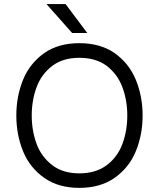

<svg xmlns="http://www.w3.org/2000/svg" viewBox="-20 -912 780 942"><path d="M60.1 0ZM60.1 0ZM369.1 9.8Q268.1 9.8 198.7 -38.1Q126 -88.9 93 -170.2Q60.1 -251.5 60.1 -345.2Q60.1 -439 93 -520.3Q126 -601.6 198.7 -652.8Q268.1 -700.2 369.1 -700.2Q470.7 -700.2 540.5 -652.8Q613.3 -601.6 646.5 -520.3Q679.7 -439 679.7 -345.2Q679.7 -251.5 646.5 -170.2Q613.3 -88.9 540.5 -38.1Q470.7 9.8 369.1 9.8ZM369.1 -61.5Q449.2 -61.5 502.4 -100.6Q557.1 -141.6 580.8 -206.3Q604.5 -271 604.5 -345.2Q604.5 -419.4 580.6 -483.9Q556.6 -548.3 502.4 -589.8Q449.2 -628.4 369.1 -628.4Q290 -628.4 237.8 -589.8Q183.1 -548.3 159.4 -483.9Q135.7 -419.4 135.7 -345.2Q135.7 -271 159.4 -206.5Q183.1 -142.1 237.8 -100.6Q290 -61.5 369.1 -61.5ZM408.2 -750H334L208 -892.1H301.8Z"/></svg>

Font: Acari Sans
Style: Regular
Weight: 400
Designer: Alfredo Marco Pradil and Stefan Peev
Foundry: Hanken Design Co.
Version: Version 1.045;February 4, 2021;FontCreator 13.0.0.2655 64-bi